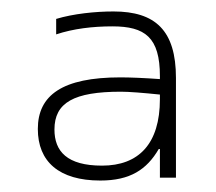

<svg xmlns="http://www.w3.org/2000/svg" viewBox="-20 -695 377 335"><path d="M178 -675C146 -675 108 -671 78 -662V-635C108 -645 142 -649 176 -649C233 -649 259 -630 259 -562V-557C231 -559 207 -560 190 -560C89 -560 46 -529 46 -470C46 -413 83 -380 155 -380C207 -380 236 -399 257 -435H259V-385H287V-559C287 -642 251 -675 178 -675ZM75 -469C75 -516 109 -535 191 -535C205 -535 230 -533 259 -530V-522C259 -444 222 -406 158 -406C97 -406 75 -431 75 -469Z"/></svg>

Font: LT Wave Text Thin
Style: Regular
Weight: 100
Designer: Daniel Lyons
Version: Version 2.5 (Glyphs App)